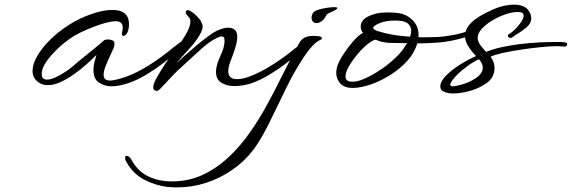

<svg xmlns="http://www.w3.org/2000/svg" viewBox="-20 -363 2478 832"><path d="M464 11Q434 11 409.5 -4.5Q385 -20 385 -61Q385 -76 389 -92.5Q393 -109 398 -125Q381 -108 356 -85.5Q331 -63 301.5 -42Q272 -21 242.5 -7.5Q213 6 187 6Q155 6 135 -17Q121 -32 121 -56Q121 -85 141.5 -120.5Q162 -156 197.5 -191Q233 -226 278.5 -255Q324 -284 373 -301Q426 -320 467 -320Q539 -320 539 -258Q539 -254 538.5 -248.5Q538 -243 537 -237Q532 -217 522 -210Q521 -209 517 -207.5Q513 -206 510 -210Q507 -215 509 -224Q512 -235 512 -243Q512 -271 481 -271Q464 -271 438 -264Q412 -257 382.5 -245.5Q353 -234 326.5 -221Q300 -208 282 -195Q236 -162 201.5 -122.5Q167 -83 162 -54Q161 -51 161 -48Q161 -45 161 -43Q161 -28 167.5 -23Q174 -18 183 -18Q200 -18 222 -28.5Q244 -39 263.5 -52Q283 -65 291 -72Q322 -99 361.5 -130.5Q401 -162 432 -189Q438 -192 447 -192Q463 -192 472 -185Q476 -182 476 -173Q476 -161 467 -143Q451 -109 440 -82.5Q429 -56 429 -39Q429 -14 457 -14Q479 -14 528 -31Q579 -50 631.5 -84Q684 -118 726 -153Q731 -158 736 -161Q741 -164 745 -168Q750 -171 754.5 -175Q759 -179 765 -183Q771 -185 773 -185Q780 -185 780 -178Q780 -172 775 -167Q769 -159 746 -138Q723 -117 689.5 -91Q656 -65 616.5 -41Q577 -17 537 -3Q522 2 502.5 6.5Q483 11 464 11Z M661 31Q644 31 644 15Q644 5 649.5 -7Q655 -19 663 -33Q676 -56 692.5 -81Q709 -106 721 -122Q731 -135 749 -159Q767 -183 783 -210Q805 -246 805 -270Q805 -283 797 -290Q793 -294 789 -299.5Q785 -305 785 -309Q785 -319 793 -319Q801 -319 808 -313Q815 -309 823.5 -302Q832 -295 839 -286Q842 -282 845.5 -278.5Q849 -275 851 -270Q854 -265 856 -259.5Q858 -254 858 -247Q858 -233 846 -213Q828 -182 803.5 -155.5Q779 -129 756 -103Q753 -99 749.5 -95.5Q746 -92 743 -88Q782 -124 827.5 -162.5Q873 -201 907 -223Q918 -230 936 -236.5Q954 -243 970 -243Q985 -243 996.5 -234.5Q1008 -226 1008 -203Q1008 -183 1000 -157.5Q992 -132 984 -111Q977 -95 973 -80.5Q969 -66 969 -55Q969 -20 1007 -20Q1017 -20 1030.5 -22.5Q1044 -25 1060 -31Q1111 -50 1163.5 -84Q1216 -118 1258 -153Q1263 -157 1268 -160.5Q1273 -164 1277 -167Q1282 -171 1286.5 -174.5Q1291 -178 1297 -183Q1303 -185 1305 -185Q1311 -185 1311 -178Q1311 -171 1307 -166Q1301 -158 1278 -137Q1255 -116 1221.5 -90Q1188 -64 1148.5 -40Q1109 -16 1069 -2Q1033 10 994 10Q964 10 940 -4Q916 -18 916 -52Q916 -72 926 -99Q933 -117 941.5 -136Q950 -155 952 -174Q953 -178 953 -181.5Q953 -185 953 -187Q953 -199 949.5 -202Q946 -205 942 -205Q932 -205 917.5 -197.5Q903 -190 891 -182Q880 -175 856.5 -154.5Q833 -134 805.5 -108.5Q778 -83 753 -60Q737 -45 722.5 -29.5Q708 -14 696 -1Q683 13 674 22Q665 31 661 31Z M1352 -263Q1341 -263 1335.5 -270Q1330 -277 1330 -287Q1330 -295 1335 -305Q1339 -314 1357 -320Q1375 -326 1395.5 -329Q1416 -332 1427 -332Q1442 -332 1442 -328Q1442 -325 1434 -320Q1432 -319 1428.5 -317Q1425 -315 1420 -313Q1413 -310 1404 -305.5Q1395 -301 1393 -295Q1387 -282 1375.5 -272.5Q1364 -263 1352 -263ZM748 449Q737 449 726.5 448.5Q716 448 705 447Q651 440 604 415Q557 390 529 341Q522 330 522 322Q522 314 527 312H528Q533 312 539 316Q545 320 550 330Q577 379 622 401Q667 423 725 423Q797 423 857.5 395Q918 367 969 319.5Q1020 272 1061.5 213Q1103 154 1137 91.5Q1171 29 1199 -28Q1216 -62 1237.5 -103.5Q1259 -145 1277 -177Q1288 -197 1307 -203Q1326 -209 1346 -207Q1351 -207 1355 -206.5Q1359 -206 1361 -206Q1371 -205 1372 -202Q1378 -198 1372 -192Q1369 -190 1366 -189Q1363 -188 1360 -186Q1336 -172 1306.5 -130Q1277 -88 1245 -30Q1226 6 1206 48Q1186 90 1165 132Q1145 175 1123 215Q1101 255 1077 287Q1039 337 986 373.5Q933 410 872 429.5Q811 449 748 449Z M1508 18Q1471 18 1454 -2Q1437 -22 1437 -47Q1437 -55 1438.5 -62.5Q1440 -70 1442 -78Q1449 -98 1467.5 -127Q1486 -156 1509 -182.5Q1532 -209 1553 -221Q1543 -232 1543 -248Q1543 -284 1599 -301Q1613 -306 1629.5 -307.5Q1646 -309 1664 -309Q1687 -309 1709 -306Q1741 -301 1765 -278.5Q1789 -256 1793 -224Q1795 -213 1793 -202Q1809 -201 1824.5 -201.5Q1840 -202 1853 -202Q1883 -202 1914.5 -206.5Q1946 -211 1972.5 -217.5Q1999 -224 2012 -231Q2020 -234 2024 -234Q2032 -234 2034 -228Q2034 -218 2015 -209Q1993 -199 1948 -189Q1903 -179 1853 -177Q1841 -176 1824.5 -175.5Q1808 -175 1788 -175Q1777 -135 1745.5 -100Q1714 -65 1672 -38.5Q1630 -12 1586.5 3Q1543 18 1508 18ZM1757 -204Q1762 -219 1762 -230Q1762 -248 1747.5 -261Q1733 -274 1693 -274Q1652 -274 1624.5 -262.5Q1597 -251 1597 -242Q1597 -240 1601 -236Q1605 -232 1617 -228Q1649 -218 1685 -212Q1721 -206 1757 -204ZM1527 -11Q1546 -15 1574.5 -29Q1603 -43 1634.5 -64.5Q1666 -86 1693 -112Q1721 -137 1744 -176Q1707 -176 1671.5 -177Q1636 -178 1608 -191Q1596 -190 1574 -172.5Q1552 -155 1530 -129Q1508 -103 1492.5 -76.5Q1477 -50 1477 -31Q1477 -22 1483.5 -15.5Q1490 -9 1507 -9Q1511 -9 1516 -9.5Q1521 -10 1527 -11Z M1921 40Q1909 38 1898.5 31.5Q1888 25 1888 12Q1888 -10 1912 -34.5Q1936 -59 1972 -82Q2008 -105 2043 -120Q2021 -143 2008 -164.5Q1995 -186 1995 -208Q1995 -238 2023 -265.5Q2051 -293 2112 -320Q2141 -333 2164.5 -338Q2188 -343 2206 -343Q2229 -343 2244 -337Q2259 -331 2266 -323Q2282 -304 2282 -285Q2282 -261 2261 -244Q2240 -227 2222 -216Q2219 -215 2216 -213Q2213 -211 2211 -209Q2205 -205 2204 -204Q2195 -196 2186 -200Q2181 -203 2181 -208Q2181 -213 2186 -216Q2197 -221 2211.5 -235.5Q2226 -250 2237.5 -266.5Q2249 -283 2249 -295Q2249 -301 2246 -305Q2240 -311 2222 -311Q2200 -311 2170.5 -301Q2141 -291 2113.5 -274.5Q2086 -258 2068 -238.5Q2050 -219 2050 -200Q2050 -183 2061.5 -167.5Q2073 -152 2087 -138Q2115 -150 2153.5 -158.5Q2192 -167 2233.5 -172Q2275 -177 2314 -179Q2353 -181 2381 -181Q2398 -181 2410 -181Q2422 -181 2429 -179Q2438 -177 2438 -171Q2438 -167 2434.5 -164Q2431 -161 2427 -161Q2420 -161 2412.5 -162Q2405 -163 2395 -163Q2364 -163 2321 -158.5Q2278 -154 2234.5 -147.5Q2191 -141 2156 -133Q2121 -125 2106 -117Q2123 -94 2123 -68Q2123 -22 2078 4Q2048 23 2010.5 32.5Q1973 42 1944 42Q1937 42 1931.5 41.5Q1926 41 1921 40ZM1943 11Q1954 11 1983.5 2.5Q2013 -6 2038 -22Q2072 -43 2072 -70Q2072 -87 2056 -106Q2037 -99 2009.5 -79.5Q1982 -60 1961 -39Q1938 -16 1932 -1Q1932 0 1931.5 1Q1931 2 1931 4Q1931 10 1943 11Z"/></svg>

Font: WindSong Medium
Style: Regular
Weight: 500
Designer: Robert E. Leuschke
Foundry: Robert E. Leuschke
Version: Version 1.010; ttfautohint (v1.8.3)